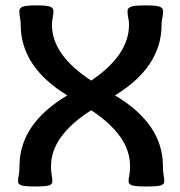

<svg xmlns="http://www.w3.org/2000/svg" viewBox="-20 -674 657 702"><path d="M451.7 -583.5Q451.7 -598.1 449 -608.4Q446.3 -618.7 446.3 -634.3Q446.3 -644 458 -649.2Q469.7 -654.3 511.7 -654.3Q553.2 -654.3 564.7 -649.2Q576.2 -644 576.2 -634.3Q576.2 -618.7 573.5 -608.4Q570.8 -598.1 570.8 -583.5Q570.8 -429.2 400.4 -325.2Q575.7 -221.2 575.7 -66.9Q575.7 -45.4 578.1 -34.2Q580.6 -22.9 580.6 -10.3Q580.6 -1 569.3 3.4Q558.1 7.8 515.6 7.8Q473.1 7.8 461.7 3.4Q450.2 -1 450.2 -10.3Q450.2 -22.9 452.9 -34.2Q455.6 -45.4 455.6 -66.9Q455.6 -177.2 313.5 -271Q166.5 -177.2 166.5 -66.9Q166.5 -45.4 168.9 -34.2Q171.4 -22.9 171.4 -10.3Q171.4 -1 160.2 3.4Q148.9 7.8 108.9 7.8Q68.8 7.8 57.4 3.4Q45.9 -1 45.9 -10.3Q45.9 -22.9 48.6 -34.2Q51.3 -45.4 51.3 -66.9Q51.3 -221.2 226.1 -325.2Q55.7 -429.2 55.7 -583.5Q55.7 -598.1 53.2 -608.4Q50.8 -618.7 50.8 -634.3Q50.8 -644 62.3 -649.2Q73.7 -654.3 113.3 -654.3Q152.8 -654.3 164.1 -649.2Q175.3 -644 175.3 -634.3Q175.3 -618.7 172.6 -608.4Q169.9 -598.1 169.9 -583.5Q169.9 -472.7 313.5 -379.4Q451.7 -472.7 451.7 -583.5Z"/></svg>

Font: Bainsley
Style: Bold
Weight: 700
Designer: Paul James MIller
Foundry: High-Logic / Made with FontCreator
Version: Version 1.411;March 28, 2021;FontCreator 13.0.0.2683 64-bit